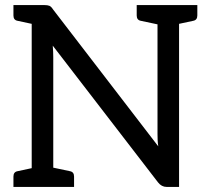

<svg xmlns="http://www.w3.org/2000/svg" viewBox="-20 -737 832 757"><path d="M33 0V-41Q33 -59 49 -62L105 -74V-643L49 -655Q33 -658 33 -676V-717H155Q168 -717 175 -714Q182 -711 189 -700L604 -160Q602 -173 601.5 -185.5Q601 -198 601 -209V-641L535 -655Q519 -658 519 -676V-717H758V-676Q758 -658 742 -655L686 -643V0H637Q617 0 603 -18L188 -557Q189 -545 189.5 -533Q190 -521 190 -511V-76L256 -62Q272 -59 272 -41V0Z"/></svg>

Font: Aleo
Style: Regular
Weight: 400
Designer: Alessio Laiso
Foundry: Alessio Laiso
Version: Version 2.001; ttfautohint (v1.8.4.7-5d5b);gftools[0.9.29]